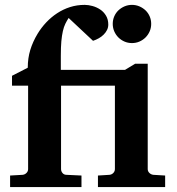

<svg xmlns="http://www.w3.org/2000/svg" viewBox="-20 -760 720 780"><path d="M377.9 0V-46.9L424.8 -49.8Q434.1 -50.8 440.4 -57.4Q446.8 -64 446.8 -73.2V-412.1H228V-73.2Q228 -64 234.1 -56.9Q240.2 -49.8 250 -49.8L311 -46.9V0H21V-46.9L71.8 -49.8Q81.1 -50.8 87.6 -57.4Q94.2 -64 94.2 -73.2V-412.1H28.8V-452.1L92.8 -484.9Q92.8 -523.4 103 -557.1Q113.3 -590.8 132.8 -623Q147.9 -647.9 168 -669.2Q188 -690.4 212.2 -706.3Q236.3 -722.2 264.4 -731.2Q292.5 -740.2 324.2 -740.2Q338.9 -740.2 355.7 -735.6Q372.6 -731 387 -721.4Q401.4 -711.9 410.6 -696.5Q419.9 -681.2 419.9 -660.2Q419.9 -648.4 414.8 -638.2Q409.7 -627.9 401.1 -619.4Q392.6 -610.8 381.3 -604.5Q370.1 -598.1 357.9 -594.2L258.8 -687Q251.5 -675.8 245.4 -663.3Q239.3 -650.9 235.4 -633.5Q231.4 -616.2 229.2 -592.3Q227.1 -568.4 227.1 -534.2V-476.1H487.8L528.8 -501H580.1V-73.2Q580.1 -64 586.9 -57.4Q593.8 -50.8 603 -49.8L650.9 -46.9V0ZM594.2 -663.1Q594.2 -647 588.1 -632.8Q582 -618.7 571.3 -607.9Q560.5 -597.2 546.4 -591.1Q532.2 -585 516.1 -585Q500 -585 485.8 -591.1Q471.7 -597.2 460.9 -607.9Q450.2 -618.7 444.1 -632.8Q438 -647 438 -663.1Q438 -679.2 444.1 -693.4Q450.2 -707.5 460.9 -717.8Q471.7 -728 485.8 -734.1Q500 -740.2 516.1 -740.2Q532.2 -740.2 546.4 -734.1Q560.5 -728 571.3 -717.8Q582 -707.5 588.1 -693.4Q594.2 -679.2 594.2 -663.1Z"/></svg>

Font: Charis SIL Am
Style: Bold
Weight: 700
Foundry: SIL International
Version: Version 5.000